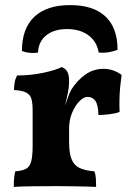

<svg xmlns="http://www.w3.org/2000/svg" viewBox="-20 -730 515 753"><path d="M251 -173Q251 -130 260.5 -106Q270 -82 291.5 -71.5Q313 -61 350 -58Q355 -46 356 -30Q357 -14 357 3Q340 2 314.5 1.5Q289 1 260 0.5Q231 0 203 0Q158 0 110 0.5Q62 1 34 3Q34 -18 35.5 -32.5Q37 -47 40 -58Q67 -60 82 -68Q97 -76 102.5 -97.5Q108 -119 108 -158V-227H251ZM251 -295V-209H108V-318L251 -413Q251 -388 245.5 -362.5Q240 -337 232 -302ZM229 -298Q237 -321 245 -344Q253 -367 260 -379Q282 -414 314 -437Q346 -460 386 -460Q425 -460 457 -436Q454 -416 451.5 -390.5Q449 -365 448.5 -339Q448 -313 449 -291Q434 -285 409.5 -282Q385 -279 366 -279Q365 -319 354 -334.5Q343 -350 323 -350Q308 -350 291 -332.5Q274 -315 262.5 -287Q251 -259 251 -225ZM108 -209V-296Q108 -325 103.5 -341.5Q99 -358 83.5 -366.5Q68 -375 35 -377Q35 -392 37.5 -406.5Q40 -421 47 -434Q100 -434 149.5 -444.5Q199 -455 222 -467Q236 -462 243.5 -449.5Q251 -437 251 -413ZM66 -530Q66 -618 114.5 -664Q163 -710 255 -710Q346 -710 393.5 -665.5Q441 -621 441 -535Q425 -528 405.5 -525Q386 -522 367 -524Q360 -567 327 -591.5Q294 -616 243 -616Q192 -616 161.5 -591.5Q131 -567 129 -524Q111 -521 94.5 -523Q78 -525 66 -530Z"/></svg>

Font: Vollkorn
Style: Bold
Weight: 700
Designer: Friedrich Althausen
Foundry: Friedrich Althausen
Version: Version 5.000